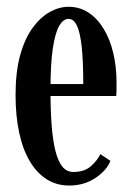

<svg xmlns="http://www.w3.org/2000/svg" viewBox="-20 -550 400 580"><path d="M189 10.5Q150.5 10.5 120.5 -8.8Q90.5 -28 69.5 -63.8Q48.5 -99.5 37.8 -150Q27 -200.5 27 -263Q27 -333 41 -383.5Q55 -434 78.8 -466.2Q102.5 -498.5 130.8 -514Q159 -529.5 187 -529.5Q220.5 -529.5 247.2 -512Q274 -494.5 293 -463.2Q312 -432 322 -390.5Q332 -349 332 -301Q332 -290.5 332 -280.2Q332 -270 331 -260H126V-296H231.5Q231.5 -366 226.8 -409.2Q222 -452.5 212.2 -472.8Q202.5 -493 187 -493Q171.5 -493 159.2 -472.5Q147 -452 139.8 -405.2Q132.5 -358.5 132.5 -278Q132.5 -218 136 -171.8Q139.5 -125.5 147.5 -94Q155.5 -62.5 168.5 -46.5Q181.5 -30.5 201.5 -30.5Q235.5 -30.5 255.2 -48.5Q275 -66.5 283 -84.5L313.5 -64Q303 -36 268.8 -12.8Q234.5 10.5 189 10.5Z"/></svg>

Font: Imbue Thin 10pt SemiBold
Style: Regular
Weight: 600
Version: Version 1.102